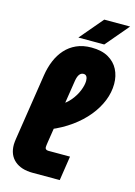

<svg xmlns="http://www.w3.org/2000/svg" viewBox="-134 -977 734 1047"><g transform="rotate(15 233.0 -454.0)"><path d="M159 0Q94 0 57 -32Q20 -64 20 -122Q20 -130 21 -138Q22 -146 23 -154L81 -530Q88 -575 104 -613.5Q120 -652 146 -681Q172 -710 208.5 -726.5Q245 -743 293 -743Q351 -743 388.5 -721.5Q426 -700 444.5 -664Q463 -628 463 -583Q463 -535 444 -487.5Q425 -440 389.5 -396.5Q354 -353 303.5 -316.5Q253 -280 190 -254L204 -398Q238 -415 262 -444Q286 -473 298.5 -504.5Q311 -536 311 -560Q311 -575 305.5 -584Q300 -593 288 -593Q274 -593 265 -581Q256 -569 252 -545L195 -180Q194 -172 193 -165.5Q192 -159 192 -154Q192 -146 197 -142Q202 -138 211 -138H333L312 0ZM209 -777 320 -908H466L355 -777Z"/></g></svg>

Font: MuseoModerno ExtraBold
Style: Italic
Weight: 800
Italic angle: -9°
Designer: Pablo Cosgaya, Héctor Gatti, Marcela Romero, and the Authors of The MuseoModerno Project.
Foundry: Omnibus-Type Team
Version: Version 1.003